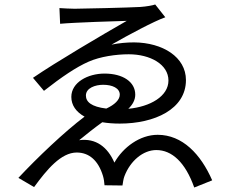

<svg xmlns="http://www.w3.org/2000/svg" viewBox="-20 -792 1040 856"><path d="M440 -414C481 -414 514 -399 514 -370C514 -347 491 -325 454 -308C387 -316 363 -338 363 -366C363 -400 405 -414 440 -414ZM672 -772C661 -768 634 -763 606 -761C557 -758 340 -753 313 -753C291 -753 262 -755 245 -756L248 -686C313 -692 507 -698 545 -699C433 -635 229 -515 127 -445L176 -387C255 -449 320 -493 375 -517C427 -540 498 -550 554 -550C650 -550 731 -505 731 -433C731 -363 650 -316 552 -307C571 -325 583 -346 583 -370C583 -427 528 -464 446 -464C372 -464 298 -425 298 -360C298 -323 319 -293 357 -272C268 -205 146 -89 62 1L132 42C189 -36 252 -112 322 -112C377 -112 418 -77 439 -8C443 5 445 21 446 34L526 35C528 24 530 5 535 -7C561 -75 618 -123 677 -123C746 -123 806 -69 846 44L926 12C875 -105 793 -191 683 -191C604 -191 529 -136 490 -67C460 -136 408 -177 333 -167C361 -190 401 -222 436 -247C460 -243 486 -241 514 -241C669 -241 809 -305 809 -435C809 -538 705 -602 578 -603C545 -603 511 -600 477 -593C552 -636 668 -698 717 -715Z"/></svg>

Font: Noto Sans CJK JP Regular
Style: Regular
Weight: 400
Designer: Ryoko NISHIZUKA (kana & ideographs); Paul D. Hunt (Latin, Greek & Cyrillic); Wenlong ZHANG (bopomofo); Sandoll Communica
Foundry: Adobe Systems Incorporated
Version: Version 1.001;PS 1.001;hotconv 1.0.78;makeotf.lib2.5.61930